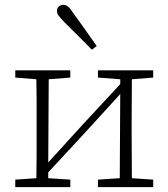

<svg xmlns="http://www.w3.org/2000/svg" viewBox="-20 -772 695 792"><path d="M384 -452V-482H612V-452L524 -445Q524 -405 523.5 -356.5Q523 -308 523 -268V-214Q523 -174 523.5 -126Q524 -78 524 -37L612 -31V0H384V-31L474 -37L476 -384L330 -224L179 -61V-37L270 -31V0H43V-31L130 -37Q131 -78 131 -126Q131 -174 131 -214V-268Q131 -308 131 -356.5Q131 -405 130 -445L43 -452V-482H270V-452L181 -445L179 -102L322 -259L476 -425V-445ZM379 -582 359 -567Q329 -597 300 -626.5Q271 -656 245 -681Q229 -698 222 -707Q215 -716 215 -726Q215 -739 223 -745.5Q231 -752 241 -752Q252 -752 261 -744.5Q270 -737 283 -717Q306 -686 330 -651.5Q354 -617 379 -582Z"/></svg>

Font: Source Serif 4 SmText Light
Style: Regular
Weight: 300
Designer: Frank Grießhammer
Foundry: Adobe
Version: Version 4.005;hotconv 1.1.0;makeotfexe 2.6.0